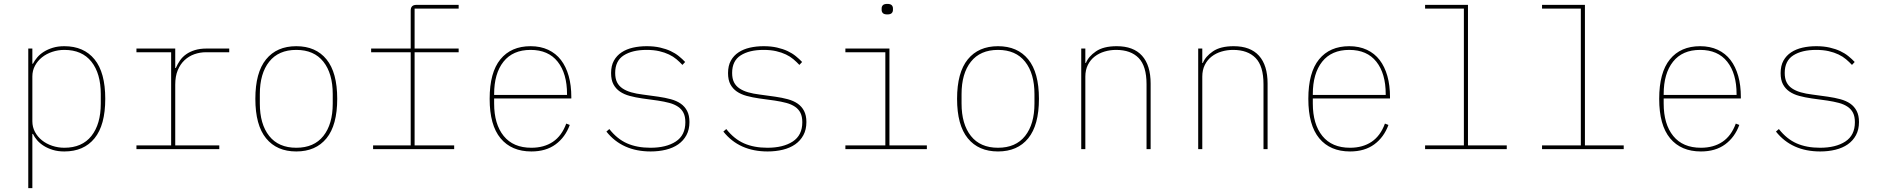

<svg xmlns="http://www.w3.org/2000/svg" viewBox="-20 -765 9640 985"><path d="M125 -516H146V-438H149Q157 -454 171 -470.5Q185 -487 205 -499.5Q225 -512 251 -520Q277 -528 310 -528Q410 -528 465 -460.5Q520 -393 520 -258Q520 -123 465 -55.5Q410 12 310 12Q277 12 251 4Q225 -4 205 -16.5Q185 -29 171 -45Q157 -61 149 -78H146V200H125ZM310 -7Q401 -7 449 -67.5Q497 -128 497 -234V-282Q497 -388 449 -448.5Q401 -509 310 -509Q278 -509 248 -499Q218 -489 195.5 -471Q173 -453 159.5 -428Q146 -403 146 -373V-143Q146 -113 159.5 -88Q173 -63 195.5 -45Q218 -27 248 -17Q278 -7 310 -7Z M680 -19H858V-497H680V-516H879V-416H882Q891 -437 903.5 -455Q916 -473 935 -486.5Q954 -500 980 -508Q1006 -516 1041 -516H1156V-497H1037Q1006 -497 977.5 -487Q949 -477 927 -456.5Q905 -436 892 -405Q879 -374 879 -331V-19H1105V0H680Z M1500 12Q1400 12 1345 -55.5Q1290 -123 1290 -258Q1290 -393 1345 -460.5Q1400 -528 1500 -528Q1600 -528 1655 -460.5Q1710 -393 1710 -258Q1710 -123 1655 -55.5Q1600 12 1500 12ZM1500 -7Q1591 -7 1639 -67.5Q1687 -128 1687 -234V-282Q1687 -388 1639 -448.5Q1591 -509 1500 -509Q1409 -509 1361 -448.5Q1313 -388 1313 -282V-234Q1313 -128 1361 -67.5Q1409 -7 1500 -7Z M1894 -19H2087V-497H1884V-516H2087V-711Q2087 -740 2116 -740H2333V-721H2107V-516H2333V-497H2107V-19H2310V0H1894Z M2706 12Q2604 12 2548 -55.5Q2492 -123 2492 -258Q2492 -393 2547 -460.5Q2602 -528 2702 -528Q2753 -528 2792.5 -509.5Q2832 -491 2858 -457Q2884 -423 2897.5 -375Q2911 -327 2911 -267V-260H2515V-234Q2515 -128 2564 -67.5Q2613 -7 2706 -7Q2771 -7 2816.5 -37.5Q2862 -68 2885 -131L2903 -124Q2880 -61 2830.5 -24.5Q2781 12 2706 12ZM2702 -509Q2611 -509 2563 -448.5Q2515 -388 2515 -282V-278H2889V-282Q2889 -388 2841 -448.5Q2793 -509 2702 -509Z M3318 12Q3172 12 3091 -90L3106 -103Q3146 -52 3197 -29.5Q3248 -7 3317 -7Q3398 -7 3447 -39Q3496 -71 3496 -138Q3496 -167 3486.5 -186Q3477 -205 3458.5 -217.5Q3440 -230 3414 -237Q3388 -244 3355 -249L3275 -260Q3240 -265 3210.5 -273Q3181 -281 3160 -295.5Q3139 -310 3127 -332.5Q3115 -355 3115 -390Q3115 -428 3129.5 -454Q3144 -480 3169 -496.5Q3194 -513 3227 -520.5Q3260 -528 3298 -528Q3336 -528 3366.5 -521Q3397 -514 3420.5 -503Q3444 -492 3462.5 -477Q3481 -462 3495 -447L3481 -432Q3467 -447 3450.5 -461Q3434 -475 3412 -485.5Q3390 -496 3362 -502.5Q3334 -509 3297 -509Q3224 -509 3180 -481Q3136 -453 3136 -391Q3136 -362 3145.5 -343Q3155 -324 3173.5 -311.5Q3192 -299 3218 -291.5Q3244 -284 3277 -280L3357 -269Q3392 -264 3421.5 -256Q3451 -248 3472 -233.5Q3493 -219 3505 -196Q3517 -173 3517 -139Q3517 -100 3501.5 -71.5Q3486 -43 3459.5 -24.5Q3433 -6 3396.5 3Q3360 12 3318 12Z M3918 12Q3772 12 3691 -90L3706 -103Q3746 -52 3797 -29.5Q3848 -7 3917 -7Q3998 -7 4047 -39Q4096 -71 4096 -138Q4096 -167 4086.5 -186Q4077 -205 4058.5 -217.5Q4040 -230 4014 -237Q3988 -244 3955 -249L3875 -260Q3840 -265 3810.5 -273Q3781 -281 3760 -295.5Q3739 -310 3727 -332.5Q3715 -355 3715 -390Q3715 -428 3729.5 -454Q3744 -480 3769 -496.5Q3794 -513 3827 -520.5Q3860 -528 3898 -528Q3936 -528 3966.5 -521Q3997 -514 4020.5 -503Q4044 -492 4062.5 -477Q4081 -462 4095 -447L4081 -432Q4067 -447 4050.5 -461Q4034 -475 4012 -485.5Q3990 -496 3962 -502.5Q3934 -509 3897 -509Q3824 -509 3780 -481Q3736 -453 3736 -391Q3736 -362 3745.5 -343Q3755 -324 3773.5 -311.5Q3792 -299 3818 -291.5Q3844 -284 3877 -280L3957 -269Q3992 -264 4021.5 -256Q4051 -248 4072 -233.5Q4093 -219 4105 -196Q4117 -173 4117 -139Q4117 -100 4101.5 -71.5Q4086 -43 4059.5 -24.5Q4033 -6 3996.5 3Q3960 12 3918 12Z M4532 -691Q4516 -691 4509.5 -697.5Q4503 -704 4503 -714V-722Q4503 -732 4509.5 -738.5Q4516 -745 4532 -745Q4548 -745 4554.5 -738.5Q4561 -732 4561 -722V-714Q4561 -704 4554.5 -697.5Q4548 -691 4532 -691ZM4317 -19H4522V-497H4317V-516H4543V-19H4735V0H4317Z M5100 12Q5000 12 4945 -55.5Q4890 -123 4890 -258Q4890 -393 4945 -460.5Q5000 -528 5100 -528Q5200 -528 5255 -460.5Q5310 -393 5310 -258Q5310 -123 5255 -55.5Q5200 12 5100 12ZM5100 -7Q5191 -7 5239 -67.5Q5287 -128 5287 -234V-282Q5287 -388 5239 -448.5Q5191 -509 5100 -509Q5009 -509 4961 -448.5Q4913 -388 4913 -282V-234Q4913 -128 4961 -67.5Q5009 -7 5100 -7Z M5527 0V-516H5548V-442H5551Q5564 -475 5602.5 -501.5Q5641 -528 5709 -528Q5795 -528 5839 -479Q5883 -430 5883 -336V0H5862V-333Q5862 -426 5821.5 -467.5Q5781 -509 5706 -509Q5675 -509 5646.5 -500.5Q5618 -492 5596 -475Q5574 -458 5561 -432Q5548 -406 5548 -372V0Z M6127 0V-516H6148V-442H6151Q6164 -475 6202.5 -501.5Q6241 -528 6309 -528Q6395 -528 6439 -479Q6483 -430 6483 -336V0H6462V-333Q6462 -426 6421.5 -467.5Q6381 -509 6306 -509Q6275 -509 6246.5 -500.5Q6218 -492 6196 -475Q6174 -458 6161 -432Q6148 -406 6148 -372V0Z M6906 12Q6804 12 6748 -55.5Q6692 -123 6692 -258Q6692 -393 6747 -460.5Q6802 -528 6902 -528Q6953 -528 6992.5 -509.5Q7032 -491 7058 -457Q7084 -423 7097.5 -375Q7111 -327 7111 -267V-260H6715V-234Q6715 -128 6764 -67.5Q6813 -7 6906 -7Q6971 -7 7016.5 -37.5Q7062 -68 7085 -131L7103 -124Q7080 -61 7030.5 -24.5Q6981 12 6906 12ZM6902 -509Q6811 -509 6763 -448.5Q6715 -388 6715 -282V-278H7089V-282Q7089 -388 7041 -448.5Q6993 -509 6902 -509Z M7291 -19H7490V-721H7291V-740H7511V-19H7710V0H7291Z M7891 -19H8090V-721H7891V-740H8111V-19H8310V0H7891Z M8706 12Q8604 12 8548 -55.5Q8492 -123 8492 -258Q8492 -393 8547 -460.5Q8602 -528 8702 -528Q8753 -528 8792.5 -509.5Q8832 -491 8858 -457Q8884 -423 8897.5 -375Q8911 -327 8911 -267V-260H8515V-234Q8515 -128 8564 -67.5Q8613 -7 8706 -7Q8771 -7 8816.5 -37.5Q8862 -68 8885 -131L8903 -124Q8880 -61 8830.5 -24.5Q8781 12 8706 12ZM8702 -509Q8611 -509 8563 -448.5Q8515 -388 8515 -282V-278H8889V-282Q8889 -388 8841 -448.5Q8793 -509 8702 -509Z M9318 12Q9172 12 9091 -90L9106 -103Q9146 -52 9197 -29.5Q9248 -7 9317 -7Q9398 -7 9447 -39Q9496 -71 9496 -138Q9496 -167 9486.5 -186Q9477 -205 9458.5 -217.5Q9440 -230 9414 -237Q9388 -244 9355 -249L9275 -260Q9240 -265 9210.5 -273Q9181 -281 9160 -295.5Q9139 -310 9127 -332.5Q9115 -355 9115 -390Q9115 -428 9129.5 -454Q9144 -480 9169 -496.5Q9194 -513 9227 -520.5Q9260 -528 9298 -528Q9336 -528 9366.5 -521Q9397 -514 9420.5 -503Q9444 -492 9462.5 -477Q9481 -462 9495 -447L9481 -432Q9467 -447 9450.5 -461Q9434 -475 9412 -485.5Q9390 -496 9362 -502.5Q9334 -509 9297 -509Q9224 -509 9180 -481Q9136 -453 9136 -391Q9136 -362 9145.5 -343Q9155 -324 9173.5 -311.5Q9192 -299 9218 -291.5Q9244 -284 9277 -280L9357 -269Q9392 -264 9421.5 -256Q9451 -248 9472 -233.5Q9493 -219 9505 -196Q9517 -173 9517 -139Q9517 -100 9501.5 -71.5Q9486 -43 9459.5 -24.5Q9433 -6 9396.5 3Q9360 12 9318 12Z"/></svg>

Font: IBM Plex Mono Thin
Style: Regular
Weight: 100
Monospace: yes
Designer: Mike Abbink, Paul van der Laan, Pieter van Rosmalen
Foundry: Bold Monday
Version: Version 2.3